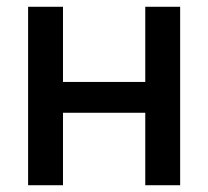

<svg xmlns="http://www.w3.org/2000/svg" viewBox="-20 -547 615 567"><path d="M63 0V-527H166V-305H409V-527H512V0H409V-214H166V0Z"/></svg>

Font: Onest Medium
Style: Regular
Weight: 500
Designer: Dmitri Voloshin, Andrey Kudryavtsev
Foundry: Dmitri Voloshin, Andrey Kudryavtsev
Version: Version 1.000;gftools[0.9.33]